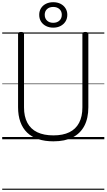

<svg xmlns="http://www.w3.org/2000/svg" viewBox="-20 -1264 967 1743"><path d="M465 19Q387 19 327 -1Q267 -21 226.5 -60Q186 -99 165 -157Q144 -215 144 -291V-955Q144 -965 150.5 -969.5Q157 -974 171 -974Q186 -974 192 -969.5Q198 -965 198 -955V-289Q198 -206 228.5 -149Q259 -92 318.5 -63.5Q378 -35 465 -35Q551 -35 609.5 -63.5Q668 -92 698 -149Q728 -206 728 -289V-955Q728 -965 734.5 -969.5Q741 -974 755 -974Q782 -974 782 -955V-291Q782 -190 745.5 -121Q709 -52 639 -16.5Q569 19 465 19ZM463 -1013Q426 -1013 397 -1028Q368 -1043 352 -1069Q336 -1095 336 -1130Q336 -1163 352 -1189Q368 -1215 397 -1229.5Q426 -1244 463 -1244Q501 -1244 529.5 -1229.5Q558 -1215 574.5 -1189Q591 -1163 591 -1130Q591 -1095 574.5 -1069Q558 -1043 529.5 -1028Q501 -1013 463 -1013ZM463 -1057Q498 -1057 519.5 -1077Q541 -1097 541 -1130Q541 -1162 519.5 -1181.5Q498 -1201 463 -1201Q428 -1201 407 -1181.5Q386 -1162 386 -1130Q386 -1097 407 -1077Q428 -1057 463 -1057ZM0 449H927V459H0ZM0 -20H927V0H0ZM0 -505H927V-500H0ZM0 -969H927V-959H0Z"/></svg>

Font: Playwrite IT Trad Guides
Style: Regular
Weight: 400
Designer: Veronika Burian, José Scaglione
Foundry: TypeTogether
Version: Version 1.003